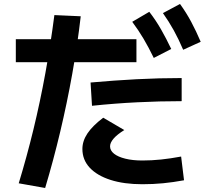

<svg xmlns="http://www.w3.org/2000/svg" viewBox="-20 -875 1040 971"><path d="M74.7 52Q115.7 -82.7 149.4 -221.5Q183 -360.3 209.4 -504.8Q235.7 -649.3 255 -798.7L388.3 -792.7Q371.6 -647.7 345.3 -500.7Q319 -353.7 284.6 -209Q250.3 -64.3 208.3 75.7ZM700 56.7Q606.7 56.7 538.8 34.8Q471 13 433.8 -26.8Q396.7 -66.7 396.7 -121.7Q396.7 -162 422.3 -200.3Q448 -238.7 502 -279.7L608.6 -217.3Q572.6 -195 554.6 -174.2Q536.6 -153.3 536.6 -135Q536.6 -113.6 556.8 -97.6Q576.9 -81.6 614 -72.5Q651 -63.3 700 -63.3Q746.7 -63.3 794.7 -68.3Q842.7 -73.3 896 -83.3L910.7 36.7Q854.7 47 804.5 51.8Q754.3 56.7 700 56.7ZM60 -560.4V-676.7H670V-560.4ZM438 -457.7Q556 -468.3 670.3 -474.3Q784.7 -480.3 898.7 -480.3V-363.4Q786.7 -363.4 673.8 -357.7Q561 -352.1 445.3 -340ZM757.7 -582Q731.4 -636 705.9 -679.2Q680.4 -722.3 648.7 -764.7L735 -815.3Q768 -772.6 794.2 -726.8Q820.4 -681 846 -627.3ZM906.4 -623.3Q882.7 -678.3 858.4 -722.3Q834 -766.3 804 -808.7L890.3 -855Q922.3 -810.7 947 -764.5Q971.7 -718.3 995 -663.7Z"/></svg>

Font: M PLUS 1 Thin
Style: Regular
Weight: 100
Designer: Coji Morishita
Foundry: UNDERFOREST DESIGN
Version: Version 1.001